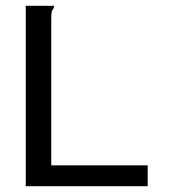

<svg xmlns="http://www.w3.org/2000/svg" viewBox="-20 -643 590 663"><path d="M69 -623H166V-615Q160 -609 158.5 -602Q157 -595 157 -578V-72H490V0H69Z"/></svg>

Font: Inconsolata SemiExpanded Medium
Style: Regular
Weight: 500
Width: 6
Monospace: yes
Designer: Raph Levien, Cyreal, Brenton Simpson
Foundry: Raph Levien, Cyreal, Google
Version: Version 3.001; ttfautohint (v1.8.2.53-6de2)